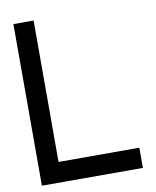

<svg xmlns="http://www.w3.org/2000/svg" viewBox="-88 -868 762 936"><g transform="rotate(-10 293.0 -400.0)"><path d="M43 -800V0H543V-100H143V-800Z"/></g></svg>

Font: Serreria Sobria
Style: Medium
Weight: 500
Version: Version 001.000